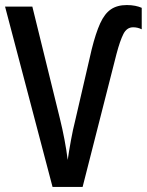

<svg xmlns="http://www.w3.org/2000/svg" viewBox="-20 -740 581 760"><path d="M507 -632Q482 -632 468.5 -605.5Q455 -579 441 -526L307 0H188L0 -714H108L217 -271Q238 -186 248 -107Q253 -142 261 -185.5Q269 -229 277 -260L343 -545Q359 -609 376.5 -647.5Q394 -686 419 -703Q444 -720 482 -720Q500 -720 515 -717Q530 -714 541 -709V-624Q533 -628 524.5 -630Q516 -632 507 -632Z"/></svg>

Font: Avrile Sans Condensed Medium
Style: Regular
Weight: 500
Width: 3
Designer: Monotype Design Team
Foundry: Monotype Imaging Inc.
Version: Version 2.001;September 10, 2019;FontCreator 11.5.0.2425 64-